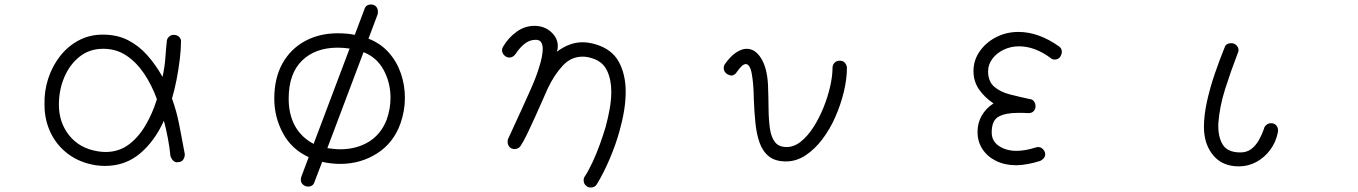

<svg xmlns="http://www.w3.org/2000/svg" viewBox="-20 -650 6040 854"><path d="M406 85Q336 74 284.5 36Q233 -2 205.5 -59Q178 -116 178 -183Q176 -243 194 -299Q212 -355 246.5 -399.5Q281 -444 329.5 -470Q378 -496 437 -496Q501 -496 549 -471.5Q597 -447 634.5 -405Q672 -363 703 -308Q713 -355 715.5 -393Q718 -431 722 -466Q722 -477 731 -486Q740 -495 752 -495Q769 -495 778 -484.5Q787 -474 785 -463Q785 -430 779.5 -385Q774 -340 765 -294Q756 -248 745 -212Q756 -181 763 -155.5Q770 -130 775.5 -103.5Q781 -77 787 -44Q793 -11 802 36Q802 50 794.5 60.5Q787 71 773 71Q761 74 751.5 65.5Q742 57 738 43Q735 9 726.5 -36Q718 -81 709 -113Q668 -22 602.5 33Q537 88 447 88Q427 88 406 85ZM415 23Q433 26 450 26Q507 26 550.5 -5.5Q594 -37 626 -90.5Q658 -144 678 -209Q655 -272 621 -322.5Q587 -373 542 -403Q497 -433 439 -433Q378 -433 334 -398Q290 -363 266 -306.5Q242 -250 242 -184Q242 -105 288 -47.5Q334 10 415 23Z M1352 180Q1338 180 1328 171.5Q1318 163 1318 149Q1318 146 1318.5 143Q1319 140 1320 137L1353 49Q1277 14 1238.5 -57.5Q1200 -129 1200 -211Q1200 -303 1236.5 -368Q1273 -433 1337 -467.5Q1401 -502 1482 -502Q1500 -502 1519.5 -500.5Q1539 -499 1558 -495L1601 -609Q1607 -630 1631 -630Q1644 -630 1652.5 -621Q1661 -612 1661 -598Q1661 -591 1660 -587L1619 -478Q1673 -457 1709 -416.5Q1745 -376 1763 -323.5Q1781 -271 1781 -215Q1781 -157 1761 -100Q1730 -14 1657 32.5Q1584 79 1493 79Q1454 79 1413 70L1379 159Q1375 171 1367.5 175.5Q1360 180 1352 180ZM1375 -10 1535 -434Q1521 -436 1508 -437Q1495 -438 1482 -438Q1382 -438 1323 -380Q1264 -322 1264 -211Q1264 -141 1292 -90Q1320 -39 1375 -10ZM1436 9Q1451 11 1465.5 12.5Q1480 14 1493 14Q1566 14 1620.5 -19.5Q1675 -53 1700 -118Q1717 -166 1717 -215Q1717 -282 1686.5 -338.5Q1656 -395 1597 -418Z M2591 179Q2576 170 2576 152Q2576 141 2581 135Q2598 109 2615.5 71.5Q2633 34 2648 -7.5Q2663 -49 2674 -86Q2685 -127 2692 -166.5Q2699 -206 2699 -242Q2699 -297 2679.5 -337Q2660 -377 2613 -391Q2592 -398 2571 -398Q2520 -398 2483 -358Q2446 -318 2417 -258Q2407 -236 2392 -201.5Q2377 -167 2359.5 -128.5Q2342 -90 2325.5 -55.5Q2309 -21 2295 0Q2290 7 2283 10Q2276 13 2269 13Q2255 13 2246.5 4Q2238 -5 2238 -19Q2238 -21 2238 -24Q2238 -27 2239 -30Q2279 -117 2303.5 -170.5Q2328 -224 2342 -256Q2356 -288 2363.5 -308Q2371 -328 2377 -348Q2385 -372 2389.5 -394Q2394 -416 2394 -433Q2394 -451 2387 -462Q2380 -473 2363 -473Q2335 -473 2312.5 -454.5Q2290 -436 2274 -411Q2262 -394 2246 -394Q2233 -394 2223 -404Q2213 -414 2213 -427Q2213 -435 2218 -443Q2241 -482 2277.5 -508.5Q2314 -535 2357 -535Q2401 -535 2431 -508Q2461 -481 2461 -445Q2461 -431 2457 -420Q2513 -462 2571 -462Q2585 -462 2600.5 -459.5Q2616 -457 2632 -452Q2703 -430 2733 -374Q2763 -318 2763 -242Q2763 -202 2756 -158.5Q2749 -115 2736 -69Q2720 -10 2693 54Q2666 118 2635 169Q2626 184 2608 184Q2597 184 2591 179Z M3476 68Q3428 68 3400 45.5Q3372 23 3358.5 -15.5Q3345 -54 3340 -103.5Q3335 -153 3333 -207Q3332 -277 3324 -321Q3316 -365 3297 -365Q3282 -365 3259 -332Q3248 -314 3233 -314Q3226 -314 3215 -320Q3199 -330 3199 -348Q3199 -353 3200.5 -356.5Q3202 -360 3203 -363Q3228 -399 3253.5 -416Q3279 -433 3301 -433Q3339 -433 3365.5 -390.5Q3392 -348 3396 -273Q3398 -217 3398.5 -167Q3399 -117 3404.5 -78.5Q3410 -40 3427 -18Q3444 4 3479 4Q3512 4 3542.5 -20.5Q3573 -45 3598.5 -85Q3624 -125 3643 -172Q3662 -219 3672.5 -265.5Q3683 -312 3683 -348Q3683 -362 3692 -371Q3701 -380 3715 -380Q3731 -380 3739 -369.5Q3747 -359 3747 -348Q3747 -299 3733.5 -242.5Q3720 -186 3696 -131Q3672 -76 3638 -31Q3604 14 3563 41Q3522 68 3476 68Z M4500 85Q4450 85 4411 66Q4372 47 4350 13.5Q4328 -20 4328 -64Q4328 -103 4346.5 -135.5Q4365 -168 4399 -190Q4359 -217 4334.5 -252.5Q4310 -288 4310 -334Q4310 -382 4337.5 -421.5Q4365 -461 4410.5 -484.5Q4456 -508 4510 -508Q4599 -508 4690 -444Q4703 -435 4703 -420Q4703 -410 4697 -399Q4688 -385 4671 -385Q4660 -385 4653 -392Q4583 -444 4512 -444Q4476 -444 4444.5 -429Q4413 -414 4394 -388.5Q4375 -363 4375 -333Q4375 -288 4402 -264.5Q4429 -241 4472 -230Q4515 -219 4562 -209Q4573 -208 4579.5 -198.5Q4586 -189 4586 -177Q4586 -164 4577 -155Q4568 -146 4552 -147Q4540 -148 4529 -148Q4518 -148 4508 -148Q4452 -148 4421.5 -131Q4391 -114 4391 -61Q4391 -22 4423.5 -0.5Q4456 21 4501 21Q4539 21 4587 6Q4590 5 4592.5 4.5Q4595 4 4597 4Q4611 4 4620 14.5Q4629 25 4629 36Q4629 47 4621.5 55Q4614 63 4606 66Q4578 75 4549.5 80Q4521 85 4500 85Z M5490 90Q5417 90 5376 40.5Q5335 -9 5335 -86Q5335 -137 5348.5 -198.5Q5362 -260 5383.5 -322.5Q5405 -385 5427 -439Q5430 -449 5438 -453.5Q5446 -458 5456 -458Q5470 -458 5479.5 -448.5Q5489 -439 5489 -427Q5489 -421 5486 -415Q5454 -332 5429 -253Q5404 -174 5399 -100Q5397 -42 5418.5 -7Q5440 28 5497 28Q5526 28 5546 12.5Q5566 -3 5579.5 -27Q5593 -51 5602 -77Q5604 -88 5613.5 -95Q5623 -102 5633 -102Q5650 -102 5658.5 -90Q5667 -78 5664 -62Q5655 -17 5629.5 17Q5604 51 5568 70.5Q5532 90 5490 90Z"/></svg>

Font: Hachi Maru Pop
Style: Regular
Weight: 400
Designer: Nontynet
Foundry: Nontynet
Version: Version 1.300